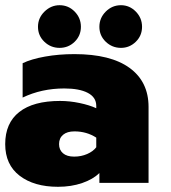

<svg xmlns="http://www.w3.org/2000/svg" viewBox="-30 -703 656 738"><path d="M116 -600Q116 -634 141 -658.5Q166 -683 199 -683Q233 -683 257 -658.5Q281 -634 281 -600Q281 -566 257 -542.5Q233 -519 199 -519Q165 -519 140.5 -542.5Q116 -566 116 -600ZM352 -600Q352 -634 376.5 -658.5Q401 -683 435 -683Q468 -683 492 -658.5Q516 -634 516 -600Q516 -566 492 -542.5Q468 -519 435 -519Q401 -519 376.5 -542.5Q352 -566 352 -600ZM-10 -149Q-10 -230 44 -272.5Q98 -315 201 -315Q238 -315 276 -307Q314 -299 340 -287V-296Q340 -329 307.5 -346Q275 -363 217 -363Q130 -363 57 -328V-460Q90 -476 143 -485.5Q196 -495 256 -495Q395 -495 468 -442Q541 -389 541 -292V0H352V-38Q328 -14 286 0.5Q244 15 193 15Q101 15 45.5 -27.5Q-10 -70 -10 -149ZM340 -137V-174Q303 -198 256 -198Q228 -198 212.5 -185Q197 -172 197 -149Q197 -127 212 -114Q227 -101 255 -101Q282 -101 305 -111Q328 -121 340 -137Z"/></svg>

Font: Prompt ExtraBold
Style: Regular
Weight: 800
Designer: Katatrad Team
Foundry: CadsonDemak
Version: Version 1.001